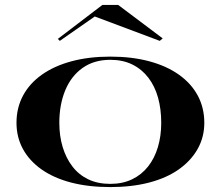

<svg xmlns="http://www.w3.org/2000/svg" viewBox="-20 -745 896 780"><path d="M428 -515Q516 -515 586.5 -496Q657 -477 707 -441.5Q757 -406 783.5 -356.5Q810 -307 810 -246Q810 -188 783 -140Q756 -92 706.5 -57Q657 -22 586.5 -3.5Q516 15 428 15Q339 15 268.5 -3.5Q198 -22 148.5 -57Q99 -92 73 -140Q47 -188 47 -246Q47 -307 73.5 -356.5Q100 -406 150 -441.5Q200 -477 270.5 -496Q341 -515 428 -515ZM428 -502Q362 -502 315.5 -469Q269 -436 245 -378Q221 -320 221 -246Q221 -193 234.5 -148Q248 -103 274 -69Q300 -35 338.5 -16.5Q377 2 428 2Q478 2 516.5 -16.5Q555 -35 581.5 -68.5Q608 -102 621.5 -147.5Q635 -193 635 -246Q635 -302 622 -348.5Q609 -395 582.5 -429.5Q556 -464 517.5 -483Q479 -502 428 -502ZM223 -579 215 -587 396 -725H460L641 -589L629 -579L365 -678Z"/></svg>

Font: Kalnia SemiExpanded
Style: Regular
Weight: 400
Width: 6
Designer: Frida Medrano
Foundry: Frida Medrano
Version: Version 1.105